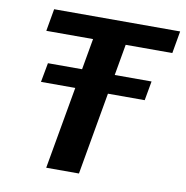

<svg xmlns="http://www.w3.org/2000/svg" viewBox="-77 -749 796 823"><g transform="rotate(10 321.0 -337.5)"><path d="M91.5 -358.5H543L558 -442.5H107ZM177.5 0H320L421.5 -578H624.5L641.5 -675H93L76 -578H279.5Z"/></g></svg>

Font: Anybody UltraCondensed Thin SemiBold
Style: Italic
Weight: 600
Italic angle: -10°
Version: Version 1.111